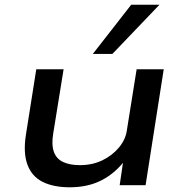

<svg xmlns="http://www.w3.org/2000/svg" viewBox="-20 -786 774 815"><path d="M276 9Q207 9 161 -14Q115 -37 96.5 -87Q78 -137 90 -214L134 -492H250L206 -220Q198 -172 208.5 -142Q219 -112 247.5 -98.5Q276 -85 319 -85Q372 -85 414.5 -105.5Q457 -126 485.5 -160.5Q514 -195 519 -236L560 -492H675L598 0H488L504 -109H513Q471 -52 412.5 -21.5Q354 9 276 9ZM374 -557 537 -766H657L457 -557Z"/></svg>

Font: Nunito Sans 10pt Expanded SemiBold
Style: Italic
Weight: 600
Width: 7
Italic angle: -9°
Designer: Vernon Adams
Foundry: Vernon Adams
Version: Version 3.101;gftools[0.9.27]